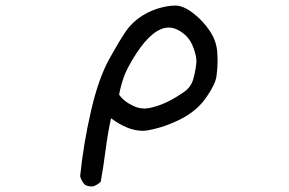

<svg xmlns="http://www.w3.org/2000/svg" viewBox="-20 -540 1040 690"><path d="M314 130H310Q296 130 285 124Q272 110 268 93Q280 -24 307 -141Q334 -258 372.5 -327.5Q411 -397 434 -430Q473 -484 543 -508Q581 -520 610 -520Q639 -520 674.5 -492.5Q710 -465 734.5 -428Q759 -391 761 -349L762 -322Q762 -295 758 -266Q754 -237 721 -189.5Q688 -142 630.5 -112.5Q573 -83 513 -72Q503 -70 492 -70Q440 -70 379 -115Q367 -60 359.5 -1Q352 58 342 113Q330 125 314 130ZM500 -150Q515 -150 541 -158Q567 -166 592.5 -179.5Q618 -193 642 -210Q666 -227 674 -254Q682 -281 685 -309L686 -319Q686 -342 672.5 -375Q659 -408 629 -427Q607 -441 587 -441Q530 -441 468 -345Q435 -293 424.5 -262Q414 -231 408 -200Q425 -175 460 -159Q479 -150 500 -150Z"/></svg>

Font: Xiaolai SC
Style: Regular
Weight: 400
Designer: Nozomi Seto 瀬戸のぞみ
Version: Version 3.11;December 4, 2020;FontCreator 13.0.0.2613 64-bit